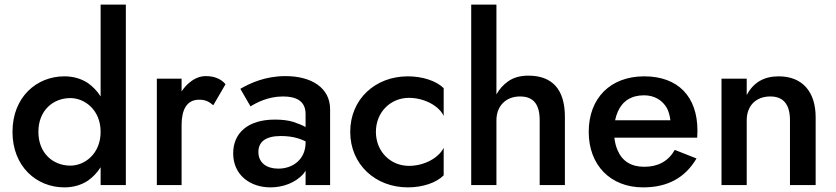

<svg xmlns="http://www.w3.org/2000/svg" viewBox="-20 -800 3615 830"><path d="M415 -780V-383C400 -407 381 -426 360 -441C331 -460 297 -470 258 -470C139 -470 34 -381 34 -230C34 -79 139 10 258 10C297 10 331 0 360 -19C381 -34 400 -53 415 -77V0H524V-780ZM146 -230C146 -323 210 -376 284 -376C347 -376 415 -324 415 -230C415 -136 347 -84 284 -84C210 -84 146 -137 146 -230Z M765 -460H658V0H765V-259C765 -324 786 -369 841 -369C868 -369 883 -361 902 -345L955 -436C934 -461 903 -471 870 -471C847 -471 824 -463 803 -446C788 -435 776 -421 765 -405Z M1063 -340C1085 -354 1137 -383 1203 -383C1260 -383 1301 -364 1301 -307V-251C1286 -259 1269 -266 1248 -273C1225 -280 1199 -283 1168 -283C1053 -283 988 -226 988 -137C988 -43 1062 10 1149 10C1202 10 1257 -9 1292 -49C1295 -53 1298 -57 1301 -62V0H1407V-328C1407 -420 1327 -471 1214 -471C1127 -471 1062 -441 1019 -416ZM1097 -143C1097 -186 1127 -212 1194 -212C1220 -212 1245 -209 1268 -202C1279 -199 1290 -194 1301 -189V-183C1301 -113 1248 -71 1183 -71C1133 -71 1097 -96 1097 -143Z M1605 -230C1605 -315 1668 -377 1748 -377C1811 -377 1876 -345 1898 -299V-419C1866 -450 1808 -470 1743 -470C1603 -470 1494 -372 1494 -230C1494 -89 1603 10 1743 10C1808 10 1866 -10 1898 -42V-161C1876 -117 1814 -83 1748 -83C1668 -83 1605 -145 1605 -230Z M2126 -780H2017V0H2126V-280C2126 -341 2166 -383 2228 -383C2287 -383 2313 -348 2313 -280V0H2422V-295C2422 -413 2368 -473 2264 -473C2229 -473 2200 -465 2176 -448C2155 -433 2139 -415 2126 -392Z M2760 10C2867 10 2942 -32 2991 -115L2897 -152C2869 -103 2825 -79 2765 -79C2709 -79 2670 -103 2650 -150C2643 -166 2638 -184 2636 -205H2994C2994 -210 2995 -224 2995 -235C2995 -383 2911 -470 2765 -470C2619 -470 2525 -376 2525 -230C2525 -86 2619 10 2760 10ZM2639 -280C2642 -294 2646 -307 2651 -318C2671 -363 2709 -388 2764 -388C2809 -388 2844 -367 2864 -331C2871 -316 2876 -299 2878 -280Z M3395 -280V0H3506V-293C3506 -402 3450 -470 3346 -470C3283 -470 3237 -444 3208 -389V-460H3099V0H3208V-280C3208 -343 3248 -383 3310 -383C3367 -383 3395 -348 3395 -280Z"/></svg>

Font: Jost Medium
Style: Regular
Weight: 500
Version: Version 3.710